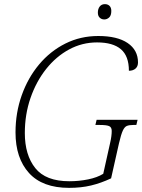

<svg xmlns="http://www.w3.org/2000/svg" viewBox="-20 -898 687 928"><path d="M314 10Q185 10 120 -62Q55 -134 55 -258Q55 -353 85 -437.5Q115 -522 169 -586.5Q223 -651 296 -687.5Q369 -724 455 -724Q547 -724 597 -690Q647 -656 647 -596Q647 -577 635 -566.5Q623 -556 603 -556Q603 -627 564.5 -660Q526 -693 449 -693Q377 -693 314 -659Q251 -625 203 -564.5Q155 -504 127.5 -424.5Q100 -345 100 -255Q100 -149 150.5 -85.5Q201 -22 315 -22Q362 -22 406 -31Q450 -40 479 -58L512 -206Q520 -240 520 -265Q520 -283 507.5 -288.5Q495 -294 463 -294H441L447 -319H645L639 -294H624Q605 -294 593.5 -289.5Q582 -285 573.5 -266.5Q565 -248 555 -205L517 -36Q468 -13 420 -1.5Q372 10 314 10ZM484 -804Q471 -804 462 -812.5Q453 -821 453 -837Q453 -855 462 -866.5Q471 -878 487 -878Q501 -878 509.5 -869.5Q518 -861 518 -845Q518 -823 507.5 -813.5Q497 -804 484 -804Z"/></svg>

Font: Noto Serif ExtraLight
Style: Italic
Weight: 200
Italic angle: -12°
Designer: Monotype Design Team
Foundry: Monotype Imaging Inc.
Version: Version 2.014; ttfautohint (v1.8.4.7-5d5b)